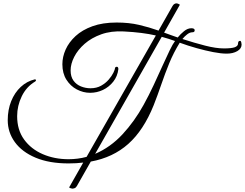

<svg xmlns="http://www.w3.org/2000/svg" viewBox="-20 -877 1457 1142"><path d="M388 70Q443 70 495 56L907 -666Q868 -675 821 -681Q774 -687 716 -690Q641 -694 582.5 -673Q524 -652 483.5 -616.5Q443 -581 421.5 -539Q400 -497 400 -458Q400 -421 417 -397.5Q434 -374 461.5 -363Q489 -352 518 -352Q554 -352 581 -367Q608 -382 626.5 -403.5Q645 -425 654.5 -444.5Q664 -464 664 -473V-474Q669 -480 674 -480Q684 -480 684 -466Q679 -423 653.5 -391Q628 -359 592 -342Q556 -325 516 -325Q475 -325 437 -345Q399 -365 375 -403Q351 -441 351 -495Q351 -539 370.5 -582.5Q390 -626 429.5 -662.5Q469 -699 530 -721Q591 -743 674 -743Q747 -743 807 -729Q867 -715 923 -695L1006 -841Q1011 -850 1017.5 -853.5Q1024 -857 1029 -857Q1035 -857 1042 -853.5Q1049 -850 1050 -849L956 -683Q976 -676 996 -668.5Q1016 -661 1037 -654Q1053 -674 1074.5 -691.5Q1096 -709 1118 -709Q1138 -709 1138 -697Q1138 -685 1124 -685Q1109 -685 1093 -672.5Q1077 -660 1065 -645Q1136 -622 1200.5 -605.5Q1265 -589 1312 -589Q1357 -589 1376.5 -596Q1396 -603 1396 -619Q1396 -625 1398.5 -629.5Q1401 -634 1408 -634Q1413 -634 1415 -625.5Q1417 -617 1417 -612Q1417 -588 1391.5 -573Q1366 -558 1328 -558Q1295 -558 1248.5 -567Q1202 -576 1150 -590.5Q1098 -605 1049 -623Q1012 -563 986.5 -500.5Q961 -438 939.5 -375Q918 -312 894 -251Q834 -102 743 -21Q652 60 520 84L437 230Q431 240 423 242.5Q415 245 410 245Q397 243 391 238L475 90Q434 95 388 95Q273 95 192 61Q111 27 68.5 -31.5Q26 -90 26 -162Q26 -224 46.5 -275Q67 -326 103.5 -360Q140 -394 187 -405Q194 -405 194 -400Q194 -395 189 -392Q137 -361 109.5 -304.5Q82 -248 82 -186Q82 -104 123.5 -47Q165 10 234.5 40Q304 70 388 70ZM834 -253Q866 -311 894 -371Q922 -431 946 -484.5Q970 -538 989 -577Q1008 -616 1021 -633Q1003 -640 983 -646Q963 -652 942 -658L546 38Q637 -1 708.5 -78Q780 -155 834 -253Z"/></svg>

Font: Great Vibes
Style: Regular
Weight: 400
Designer: Robert E. Leuschke, Viktoriya Grabowska, Viviana Monsalve, Eben Sorkin
Foundry: Robert E. Leuschke
Version: Version 1.103; ttfautohint (v1.8.4.7-5d5b)